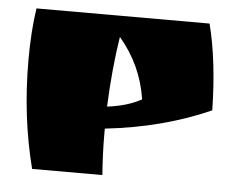

<svg xmlns="http://www.w3.org/2000/svg" viewBox="-42 -550 749 599"><g transform="rotate(5 332.5 -250.0)"><path d="M294 -125Q294 -68 299 0H79Q38 -159 38 -338Q38 -429 49 -500H591Q620 -387 623 -231Q475 -165 294 -145ZM295 -214Q359 -222 402 -246Q386 -352 316 -434Q300 -335 295 -214Z"/></g></svg>

Font: Ruslan Display
Style: Regular
Weight: 400
Version: Version 1.000